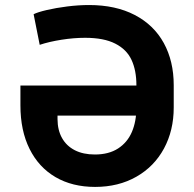

<svg xmlns="http://www.w3.org/2000/svg" viewBox="-20 -737 775 767"><path d="M61.6 -315.8V-395.4H565.5V-275.3H209.8V-260.9Q210 -217.2 227.8 -185.6Q245.6 -153.9 279 -136.8Q312.4 -119.8 359.1 -119.8Q414.3 -119.8 451.6 -143.8Q488.8 -167.8 506.9 -210Q524.9 -252.1 524.9 -307.9V-396.6Q524.9 -455.6 505.5 -497.5Q486.1 -539.5 440.5 -562.7Q395 -586 319.9 -586Q275 -586 225.5 -578.2Q176 -570.4 138.6 -557.9L114.3 -680.2Q130 -688.3 166.6 -696.9Q203.3 -705.5 248.5 -711.2Q293.7 -716.9 335.8 -716.9Q442 -716.9 518.4 -677.1Q594.7 -637.3 634.4 -564.9Q674 -492.5 674 -396.6V-307.9Q674 -215.9 635.1 -143.8Q596.1 -71.6 524.7 -31Q453.2 9.7 359.8 9.7Q268.9 9.7 201.7 -29.5Q134.6 -68.7 98.1 -142.1Q61.6 -215.4 61.6 -315.8Z"/></svg>

Font: Pretendard Variable
Style: Regular
Weight: 400
Designer: Base glyphs from Inter by Rasmus Andersson; Hangul glyphs from Noto Sans CJK(Source Han Sans) by Jang Soo-young and Kang
Foundry: Kil Hyung-jin
Version: Version 1.100;FEAKit 1.0